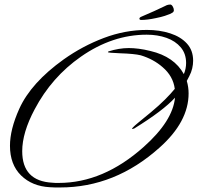

<svg xmlns="http://www.w3.org/2000/svg" viewBox="-20 -768 872 847"><path d="M245 59Q234 59 223 59Q212 59 201 58Q122 54 73 6Q24 -42 24 -125Q24 -197 65 -288Q117 -403 261 -506Q344 -565 438 -600.5Q532 -636 628 -636Q684 -636 730.5 -621Q777 -606 804.5 -576Q832 -546 832 -500Q832 -484 828 -466.5Q824 -449 815 -432L804 -411Q812 -384 812 -356Q812 -231 684 -117Q488 59 245 59ZM239 39Q436 39 614 -120Q742 -234 752 -337Q700 -280 572 -201L564 -199Q556 -199 590 -227L646 -273Q682 -303 708 -329Q734 -355 751 -376Q744 -432 697 -472Q657 -507 601 -524Q573 -531 509 -533Q456 -535 456 -538Q456 -539 458 -541Q505 -556 548 -556Q568 -556 592 -553Q616 -550 644 -543Q749 -518 791 -441Q801 -465 801 -490Q801 -531 777.5 -559Q754 -587 714.5 -601Q675 -615 627 -615Q476 -615 337 -518Q208 -428 133 -286Q78 -183 78 -101Q78 31 211 38Q218 39 225 39Q232 39 239 39ZM603 -680Q595 -680 595 -686Q595 -691 605 -695Q634 -707 660 -719Q686 -731 707 -741Q716 -746 722 -747Q728 -748 731 -748Q737 -748 742 -739.5Q747 -731 747 -723Q747 -716 740.5 -712Q734 -708 729 -706Q722 -703 707 -698Q692 -693 667 -688Q630 -680 603 -680Z"/></svg>

Font: Alex Brush
Style: Regular
Weight: 400
Designer: Robert E. Leuschke
Foundry: Robert E. Leuschke
Version: Version 1.111; ttfautohint (v1.8.4.7-5d5b)